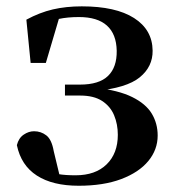

<svg xmlns="http://www.w3.org/2000/svg" viewBox="-20 -572 547 608"><path d="M229.1 16.2Q146.7 16.2 96.8 -16Q46.8 -48.1 33.4 -112.4Q39.1 -134.9 55 -145.6Q70.9 -156.4 87.8 -156.4Q109.8 -156.4 126.8 -143.2Q143.7 -130.1 150.1 -93.6L171.7 -3.9L115 -34.8Q143.1 -24.4 165.1 -20.6Q187 -16.9 219.4 -16.9Q282.2 -16.9 317.6 -51.5Q353.1 -86.1 353.1 -145.1Q353.1 -178.6 341.3 -207Q329.5 -235.3 303.2 -252.4Q277 -269.4 233.9 -269.4H185.7V-304.1H233.1Q293.9 -304.1 322.2 -331.7Q350.4 -359.2 349.6 -411.2Q348.6 -464.1 318.6 -491Q288.6 -518 230.1 -518Q193.9 -518 166 -512Q138.1 -505.9 109.5 -491L169.3 -522L125.2 -372.8H77L63.5 -509.7Q105.4 -532.4 147.3 -542.2Q189.3 -551.9 238.9 -551.9Q346.5 -551.9 404.5 -514.9Q462.6 -477.8 463.3 -411.7Q464 -361.1 422.6 -327.2Q381.2 -293.2 280 -283.6L281.3 -294.5Q355.3 -286.1 398.6 -264.7Q441.9 -243.3 460.6 -212.2Q479.3 -181.1 479.3 -142.8Q479.3 -98 449.6 -62Q419.9 -26.1 363.8 -4.9Q307.7 16.2 229.1 16.2Z"/></svg>

Font: Noto Serif TC
Style: Regular
Weight: 200
Designer: Ryoko NISHIZUKA 西塚涼子 (kana & ideographs); Frank Grießhammer (Latin, Greek & Cyrillic); Wenlong ZHANG 张文龙 (bopomofo); San
Foundry: Adobe
Version: Version 2.001;hotconv 1.1.0;makeotfexe 2.6.0